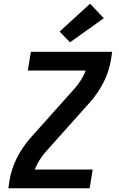

<svg xmlns="http://www.w3.org/2000/svg" viewBox="-20 -1014 640 1034"><path d="M25 0 32 -46Q42 -106 71 -163.5Q100 -221 143 -270L377 -532Q378 -532 378 -532.5Q378 -533 378 -533L379 -534Q399 -556 415 -581.5Q431 -607 442 -634H130L146 -735H584L577 -689Q567 -629 538 -571.5Q509 -514 466 -465L232 -203Q232 -203 231.5 -202.5Q231 -202 231 -202L230 -201Q210 -179 194 -153.5Q178 -128 167 -101H479L463 0ZM357 -786 301 -844 465 -994 539 -916Z"/></svg>

Font: Iosevka Curly Extended Oblique
Style: Bold
Weight: 700
Width: 7
Italic angle: -9°
Monospace: yes
Designer: Belleve Invis
Foundry: Belleve Invis
Version: Version 11.1.0; ttfautohint (v1.8.3)